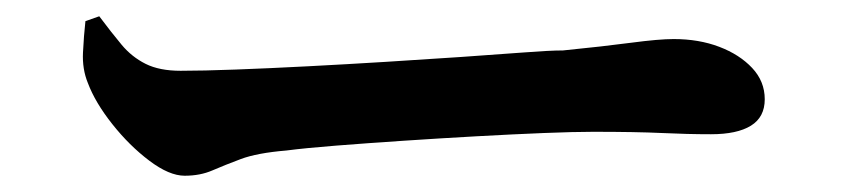

<svg xmlns="http://www.w3.org/2000/svg" viewBox="-20 -481 1040 236"><path d="M207 -265Q188 -265 163.5 -283.5Q139 -302 118 -328.5Q97 -355 88 -379Q81 -396 82 -416.5Q83 -437 85 -455L102 -461Q117 -441 129.5 -426Q142 -411 159 -402.5Q176 -394 202 -394Q229 -394 269.5 -395.5Q310 -397 358 -399.5Q406 -402 454.5 -405Q503 -408 547 -411Q591 -414 623.5 -416.5Q656 -419 672 -419Q722 -424 756 -428.5Q790 -433 808 -433Q839 -433 864 -423.5Q889 -414 904.5 -397.5Q920 -381 920 -359Q920 -337 903 -326.5Q886 -316 854 -316Q825 -316 793.5 -317.5Q762 -319 709 -319Q686 -319 648.5 -317.5Q611 -316 566 -313.5Q521 -311 476 -308Q431 -305 393 -302Q355 -299 332 -296Q296 -293 276 -285.5Q256 -278 241 -271.5Q226 -265 207 -265Z"/></svg>

Font: Noto Serif JP ExtraLight
Style: Bold
Weight: 700
Version: Version 2.003-H1;hotconv 1.1.1;makeotfexe 2.6.0